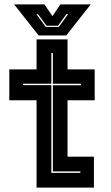

<svg xmlns="http://www.w3.org/2000/svg" viewBox="-20 -857 508 877"><path d="M147 0V-399H22.5V-540H147V-677H288.5V-540H412.5V-399H288.5V-141.5H409V0ZM214.5 -67.5H347V-74H221.5V-467.5H350V-474.5H221.5V-614.5H214.5V-474.5H85.5V-468H214.5ZM156.5 -695 44.5 -837H183L219.5 -783L256 -837H394.5L282.5 -695ZM189 -734H248.5L291 -792H283L245 -739.5H192.5L154 -792H146.5Z"/></svg>

Font: Tourney ExtraBold
Style: Regular
Weight: 800
Designer: Tyler Finck
Foundry: Etcetera Type Co
Version: Version 1.015